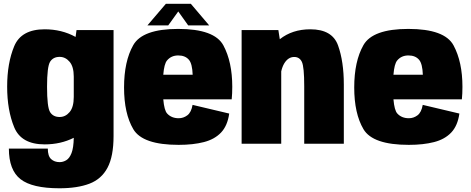

<svg xmlns="http://www.w3.org/2000/svg" viewBox="-20 -753 2466 1006"><path d="M291.5 233.5Q148.5 233.5 87.5 185.8Q26.5 138 26.5 25.5H230.5Q230.5 64.5 247.8 80.5Q265 96.5 292.5 96.5Q310.5 96.5 327.2 86.5Q344 76.5 354.8 49Q365.5 21.5 366.5 -31Q298 3.5 214 3.5Q91.5 3.5 54.5 -86Q17.5 -175.5 17.5 -299Q17.5 -422.5 54.5 -511Q91.5 -599.5 214 -599.5Q303.5 -599.5 376 -559.5L381 -595.5H575V-40.5Q575 66.5 543.2 126Q511.5 185.5 448.5 209.5Q385.5 233.5 291.5 233.5ZM366.5 -351.5Q366.5 -403.5 344.8 -429.2Q323 -455 292.5 -455Q258.5 -455 242.5 -429.5Q226.5 -404 226.5 -298.5Q226.5 -191 242.5 -165.5Q258.5 -140 292.5 -140Q323 -140 344.8 -165.8Q366.5 -191.5 366.5 -245Z M916 6Q727 6 678.5 -76Q630 -158 630 -294.8Q630 -431.5 678.2 -516.5Q726.5 -601.5 913.5 -601.5Q1104 -601.5 1150.5 -515Q1197 -428.5 1197 -298Q1197 -261 1194 -232.5H835.5Q840.5 -174.5 856 -158Q878.5 -133.5 916.5 -133.5Q941 -133.5 961.5 -148.8Q982 -164 989 -203.5L1181 -158Q1172 -94 1138.2 -58.5Q1104.5 -23 1048.2 -8.5Q992 6 916 6ZM835.5 -361.5H989.5Q987.5 -418 970.5 -439Q951 -462.5 914 -462.5Q877 -462.5 855 -436Q840 -418 835.5 -361.5ZM752.5 -620 849 -733H980L1076 -620H966L914 -693L861.5 -620Z M1246 0V-595.5H1438.5L1446 -547.5Q1511.5 -599.5 1606 -599.5Q1721 -599.5 1751.2 -515Q1781.5 -430.5 1781.5 -310V0H1574V-301.5Q1574 -402.5 1561.8 -428.5Q1549.5 -454.5 1521.5 -454.5Q1490 -454.5 1469.5 -421Q1459 -403.5 1453.5 -379V0Z M2122 6Q1933 6 1884.5 -76Q1836 -158 1836 -294.8Q1836 -431.5 1884.2 -516.5Q1932.5 -601.5 2119.5 -601.5Q2310 -601.5 2356.5 -515Q2403 -428.5 2403 -298Q2403 -261 2400 -232.5H2041.5Q2046.5 -174.5 2062 -158Q2084.5 -133.5 2122.5 -133.5Q2147 -133.5 2167.5 -148.8Q2188 -164 2195 -203.5L2387 -158Q2378 -94 2344.2 -58.5Q2310.5 -23 2254.2 -8.5Q2198 6 2122 6ZM2041.5 -361.5H2195.5Q2193.5 -418 2176.5 -439Q2157 -462.5 2120 -462.5Q2083 -462.5 2061 -436Q2046 -418 2041.5 -361.5Z"/></svg>

Font: Anybody Black
Style: Regular
Weight: 900
Designer: Tyler Finck
Foundry: Etcetera Type Company
Version: Version 1.010; ttfautohint (v1.8.3) -l 8 -r 50 -G 200 -x 14 